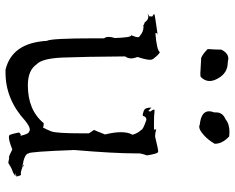

<svg xmlns="http://www.w3.org/2000/svg" viewBox="-96 -714 832 679"><g transform="rotate(90 319.5 -374.0)"><path d="M236 22Q331 22 407 -48Q427 -64 438 -64Q442 -64 448 -60Q454 -56 460 -30Q459 -32 457 -32Q453 -32 448 -26Q452 -5 456 6Q458 10 465 10Q478 10 508 -2Q531 10 537 10L539 9Q551 12 556 12Q575 0 582.5 -2Q590 -4 603 -13H591L604 -17Q600 -33 597 -33L593 -32Q585 -32 561 -41L565 -42L568 -41L566 -38Q523 -45 522 -60Q516 -60 510 -221Q522 -361 522 -441V-453Q523 -461 529 -478Q523 -518 516 -518Q507 -518 467 -508Q464 -507 460 -507Q451 -507 437 -511L438 -503H415Q385 -503 374 -505H371Q367 -505 367 -503Q367 -499 374 -490L372 -483L360 -494Q360 -474 367 -469.5Q374 -465 386 -463L395 -467L389 -464Q393 -476 401 -476H404Q439 -464 439 -458Q452 -444 456 -427Q447 -412 447 -386Q447 -362 455 -330Q443 -299 439 -291L451 -273V-246Q451 -157 444 -139.5Q437 -122 430 -110Q427 -113 419 -113H415Q369 -57 281 -57Q228 -57 207 -88Q186 -107 183 -181Q180 -255 179 -401Q186 -410 186 -422Q186 -432 181 -445Q191 -475 191 -489Q191 -496 186.5 -502Q182 -508 176 -514.5Q170 -521 164 -524Q158 -513 97 -508V-513Q97 -517 99 -517L102 -516Q29 -506 29 -504Q29 -502 38 -497L37 -486L28 -481L39 -483Q50 -483 59 -470Q68 -468 68 -466Q68 -465 63 -464Q69 -466 75 -466Q92 -466 108 -452Q111 -451 111 -446Q111 -439 104 -422H105Q112 -422 114 -365Q110 -352 110 -343Q110 -332 115 -327V-294Q115 -139 124 -124Q131 -1 226 22ZM428 -663Q439 -663 457 -679Q475 -695 488 -718Q488 -745 462 -769L446 -770Q418 -770 401 -756Q377 -746 377 -723V-716Q373 -706 373 -698Q373 -670 420 -665Q424 -663 428 -663ZM239 -667Q246 -667 251 -668Q266 -682 266 -700Q266 -713 257 -729Q238 -764 200 -764L187 -766Q167 -766 155 -741Q155 -721 153 -693Q170 -676 184 -670Z"/></g></svg>

Font: Xiaobo Songti 小帛宋体
Style: Regular
Weight: 400
Version: Version 1.501;March 17, 2024;FontCreator 14.0.0.2814 64-bit